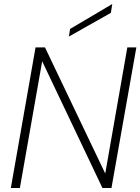

<svg xmlns="http://www.w3.org/2000/svg" viewBox="-20 -936 699 956"><path d="M34 0 157 -700H204L504 -72L614 -700H659L535 0H490L190 -631L79 0ZM323 -754 329 -792 539 -916 532 -872Z"/></svg>

Font: DM Sans 24pt ExtraLight
Style: Italic
Weight: 250
Italic angle: -10°
Designer: Colophon Foundry, Jonny Pinhorn
Foundry: Colophon Foundry
Version: Version 4.004;gftools[0.9.30]